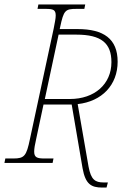

<svg xmlns="http://www.w3.org/2000/svg" viewBox="-37 -734 601 865"><path d="M424 111H443L449 88H430C392 88 373 76 362 17L313 -265C422 -277 493 -351 493 -456C493 -559 430 -603 313 -603H232L234 -612C250 -688 257 -694 308 -694H343L347 -714H136L132 -694H168C203 -694 214 -690 214 -664C214 -651 210 -632 205 -606L98 -108C82 -31 73 -20 23 -20H-13L-17 0H200L204 -20H163C130 -20 117 -25 117 -51C117 -64 120 -82 126 -108L159 -263H286L335 24C348 96 374 111 424 111ZM278 -288H165L227 -578H307C420 -578 465 -539 465 -454C465 -355 389 -288 278 -288Z"/></svg>

Font: Noto Serif SemiCondensed Thin
Style: Italic
Weight: 100
Width: 4
Italic angle: -12°
Designer: Monotype Design Team
Foundry: Monotype Imaging Inc.
Version: Version 2.013